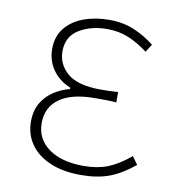

<svg xmlns="http://www.w3.org/2000/svg" viewBox="-68 -600 609 673"><g transform="rotate(10 237.0 -263.5)"><path d="M263 13Q200 13 154 -6.5Q108 -26 83.5 -61Q59 -96 59 -141Q59 -181 75.5 -208.5Q92 -236 118.5 -253Q145 -270 174 -277V-282Q133 -299 110.5 -331.5Q88 -364 88 -405Q88 -450 112.5 -480Q137 -510 178 -525Q219 -540 269 -540Q317 -540 356.5 -523.5Q396 -507 430 -480L412 -452Q378 -478 343 -492.5Q308 -507 267 -507Q209 -507 167 -481.5Q125 -456 125 -403Q125 -357 161.5 -325.5Q198 -294 282 -294Q297 -294 309.5 -294.5Q322 -295 342 -296V-259Q319 -261 302 -261Q285 -261 266 -261Q183 -261 140 -230Q97 -199 97 -143Q97 -86 143 -53Q189 -20 267 -20Q316 -20 353 -34.5Q390 -49 432 -84L452 -56Q407 -19 364.5 -3Q322 13 263 13Z"/></g></svg>

Font: Noto Sans TC Thin
Style: Regular
Weight: 100
Designer: Ryoko NISHIZUKA 西塚涼子 (kana, bopomofo & ideographs); Paul D. Hunt (Latin, Greek & Cyrillic); Sandoll Communications 산돌커뮤니
Foundry: Adobe
Version: Version 2.004-H2;hotconv 1.0.118;makeotfexe 2.5.65603